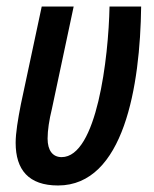

<svg xmlns="http://www.w3.org/2000/svg" viewBox="-20 -560 471 589"><path d="M158 9C360 9 410 -296 413 -540H316C313 -383 277 -78 169 -78C142 -78 126 -98 126 -135C126 -160 131 -193 139 -225L206 -540H108L44 -240C35 -194 28 -152 28 -122C28 -39 68 9 158 9Z"/></svg>

Font: Noto Sans UI Condensed Medium
Style: Italic
Weight: 500
Width: 3
Italic angle: -12°
Designer: Monotype Design Team
Foundry: Monotype Imaging Inc.
Version: Version 1.901